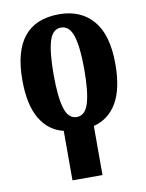

<svg xmlns="http://www.w3.org/2000/svg" viewBox="-88 -611 694 913"><g transform="rotate(-10 259.5 -154.5)"><path d="M187 1Q115 -16 75 -83.5Q35 -151 35 -270Q35 -549 261 -549Q365 -549 424.5 -480Q484 -411 484 -270Q484 -151 445 -83.5Q406 -16 332 3V240H187ZM260 -53Q301 -53 317.5 -108Q334 -163 334 -270Q334 -377 317 -431Q300 -485 259 -485Q218 -485 202 -431Q186 -377 186 -270Q186 -163 202.5 -108Q219 -53 260 -53Z"/></g></svg>

Font: Noto Serif ExtraCondensed ExtraBold
Style: Regular
Weight: 800
Width: 2
Designer: Monotype Design Team
Foundry: Monotype Imaging Inc.
Version: Version 2.013; ttfautohint (v1.8.4.7-5d5b)